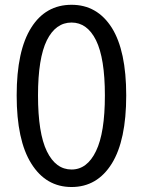

<svg xmlns="http://www.w3.org/2000/svg" viewBox="-20 -749 582 782"><path d="M271.5 12.7Q167 12.7 107.4 -83Q47.9 -177.7 47.9 -360.4Q47.9 -543 107.4 -636.7Q166 -729.5 271.5 -729.5Q376 -729.5 435.5 -635.7Q494.1 -542 494.1 -360.4Q494.1 -177.7 435.5 -83Q376 12.7 271.5 12.7ZM271.5 -58.6Q335 -58.6 371.1 -133.8Q407.2 -208 407.2 -360.4Q407.2 -511.7 371.1 -585Q335 -657.2 271.5 -657.2Q207 -657.2 170.9 -585Q134.8 -511.7 134.8 -360.4Q134.8 -207 170.9 -132.8Q207 -58.6 271.5 -58.6Z"/></svg>

Font: Noto Traditional Nushu
Style: Regular
Weight: 400
Designer: LIU Zhao
Foundry: Z&Z Studio
Version: Version 1.001; ttfautohint (v1.8.3) -l 8 -r 50 -G 200 -x 14 